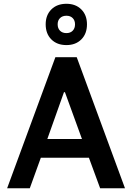

<svg xmlns="http://www.w3.org/2000/svg" viewBox="-20 -1006 708 1026"><path d="M327.1 -513.2H321.8L232.9 -263.2H418ZM288.1 -876Q288.1 -854.5 300.8 -841.8Q313.5 -829.1 335 -829.1Q356 -829.1 368.4 -841.8Q380.9 -854.5 380.9 -876Q380.9 -897 368.4 -909.4Q356 -921.9 335 -921.9Q313.5 -921.9 300.8 -909.4Q288.1 -897 288.1 -876ZM18.1 0 275.9 -700.2H390.1L647.9 0H515.1L455.1 -163.1H198.2L139.2 0ZM224.1 -876Q224.1 -925.3 254.4 -955.6Q284.7 -985.8 335 -985.8Q384.3 -985.8 414.6 -955.6Q444.8 -925.3 444.8 -876Q444.8 -825.7 414.6 -795.4Q384.3 -765.1 335 -765.1Q284.7 -765.1 254.4 -795.4Q224.1 -825.7 224.1 -876Z"/></svg>

Font: LT Hoop SemBd
Style: Regular
Weight: 600
Designer: Daniel Lyons
Foundry: LyonsType
Version: Version 1.000